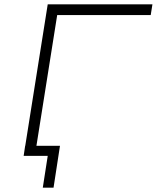

<svg xmlns="http://www.w3.org/2000/svg" viewBox="-20 -725 729 893"><path d="M179 148 202 0H90L97 -47H259L229 148ZM90 0 202 -705H689L681 -655H246L142 0Z"/></svg>

Font: Nunito Sans 7pt SemiExpanded ExtraLight
Style: Italic
Weight: 250
Width: 6
Italic angle: -9°
Designer: Vernon Adams
Foundry: Vernon Adams
Version: Version 3.101;gftools[0.9.27]